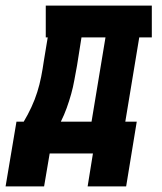

<svg xmlns="http://www.w3.org/2000/svg" viewBox="-62 -550 582 688"><path d="M-42 118 -3 -114H23Q38 -139 50.5 -166Q63 -193 71.5 -220Q80 -247 85.5 -275Q91 -303 95 -331L109 -416H102V-530H482V-416H437L387 -114H428L390 118H252L271 0H116L96 118ZM266 -114 316 -416H230L214 -315Q209 -289 204.5 -263.5Q200 -238 193 -213Q186 -188 177 -163Q168 -138 156 -114Z"/></svg>

Font: Iosevka Curly Slab HvObl
Style: Regular
Weight: 900
Italic angle: -9°
Monospace: yes
Designer: Belleve Invis
Foundry: Belleve Invis
Version: Version 11.1.0; ttfautohint (v1.8.3)